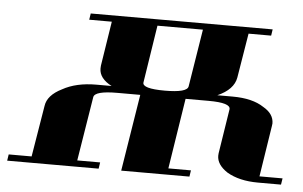

<svg xmlns="http://www.w3.org/2000/svg" viewBox="-40 -518 906 575"><g transform="rotate(5 413.0 -230.5)"><path d="M0 0 2.9 -19H71.8L97.2 -172.9Q101.6 -205.6 145 -227.1Q186 -250 246.1 -250H292Q254.4 -269.5 254.4 -299.3Q254.4 -305.2 254.9 -308.1L275.9 -441.9H208L210.9 -460.9H757.8L754.9 -441.9H687L665 -308.1Q658.7 -271.5 609.9 -250H655.8Q715.8 -250 750 -227.1Q781.7 -209 781.7 -180.2Q781.7 -177.7 780.8 -172.9L756.8 -19H826.2L823.2 0H753.9Q697.3 0 660.2 -22Q628.4 -43 628.4 -69.8Q628.4 -74.7 628.9 -77.1L649.9 -210.9Q652.8 -231 585 -231H516.1L482.9 -19H550.8L547.9 0H342.8L379.9 -231H311Q243.2 -231 240.2 -211.9L209 -19H277.8L274.9 0ZM386.2 -269Q383.3 -250 452.1 -250Q519 -250 522 -269L549.8 -441.9H413.1Z"/></g></svg>

Font: Hjet
Style: Italic
Weight: 400
Designer: T. Christopher White
Version: Version 1.2